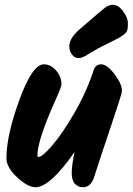

<svg xmlns="http://www.w3.org/2000/svg" viewBox="-20 -798 557 806"><path d="M453 -778Q477 -778 497 -750.5Q517 -723 517 -701Q517 -679 513.5 -669.5Q510 -660 497.5 -651Q485 -642 473.5 -636Q462 -630 434.5 -616.5Q407 -603 390.5 -594Q374 -585 356 -574Q327 -554 310.5 -554Q294 -554 282.5 -568.5Q271 -583 271 -602.5Q271 -622 283 -640.5Q295 -659 319.5 -679.5Q344 -700 362.5 -716.5Q381 -733 390 -740.5Q399 -748 410 -757Q421 -766 427 -770Q442 -778 453 -778ZM373 -503Q381 -528 405 -528Q429 -528 460.5 -487Q492 -446 492 -416Q492 -405 446 -269Q400 -133 375 -54Q361 -12 328 -12Q308 -12 294.5 -26.5Q281 -41 281 -72Q281 -103 293 -160Q190 -12 129 -12Q97 -12 52 -53.5Q7 -95 7 -134Q7 -230 61.5 -379Q116 -528 164 -528Q193 -528 215.5 -502Q238 -476 238 -445Q238 -433 213 -378Q137 -209 137 -145Q137 -139 142 -139Q157 -139 198.5 -186.5Q240 -234 291.5 -322.5Q343 -411 373 -503Z"/></svg>

Font: Kalam
Style: Bold
Weight: 700
Version: Version 2.001;PS 1.0;hotconv 1.0.79;makeotf.lib2.5.61930; tt